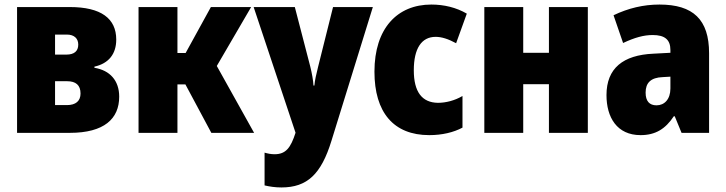

<svg xmlns="http://www.w3.org/2000/svg" viewBox="-20 -584 3191 844"><path d="M55 0H287C438 0 504 -62 504 -159C504 -230 463 -275 395 -286V-291C458 -305 491 -347 491 -410C491 -503 424 -553 287 -553H55ZM222 -344V-432H274C306 -432 324 -415 324 -388C324 -359 306 -344 272 -344ZM222 -122V-227H275C313 -227 334 -210 334 -173C334 -140 313 -122 274 -122Z M589 0H760V-213H795L909 0H1097L933 -294L1084 -553H907L796 -351H760V-553H589Z M1217 240C1331 240 1392 181 1437 35L1619 -553H1444L1378 -289C1370 -257 1364 -231 1362 -208H1358C1357 -230 1351 -263 1344 -291L1276 -553H1095L1279 -1V0C1258 65 1237 94 1187 94C1171 94 1157 91 1143 87V231C1164 236 1189 240 1217 240Z M1867 10C1923 10 1974 -2 2013 -23V-162C1979 -142 1940 -132 1905 -132C1835 -133 1799 -180 1799 -275C1799 -371 1833 -422 1895 -422C1921 -422 1950 -413 1985 -394L2032 -524C1986 -551 1932 -564 1876 -564C1726 -564 1626 -459 1626 -269C1626 -90 1710 10 1867 10Z M2109 0H2280V-214H2393V0H2564V-553H2393V-352H2280V-553H2109Z M2796 10C2861 10 2905 -17 2942 -73H2946L2976 0H3097V-350C3097 -498 3027 -564 2879 -564C2808 -564 2742 -548 2677 -517L2719 -395C2770 -419 2810 -430 2849 -430C2902 -430 2927 -410 2927 -364V-352L2852 -348C2719 -342 2646 -284 2646 -166C2646 -68 2692 10 2796 10ZM2866 -121C2835 -121 2818 -139 2818 -177C2818 -220 2841 -243 2893 -245L2927 -247V-195C2927 -148 2901 -121 2866 -121Z"/></svg>

Font: Noto Sans Condensed Black
Style: Regular
Weight: 900
Width: 3
Designer: Monotype Design Team
Foundry: Monotype Imaging Inc.
Version: Version 2.013